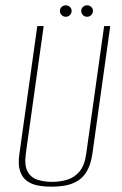

<svg xmlns="http://www.w3.org/2000/svg" viewBox="-20 -689 458 721"><path d="M173 12Q146 12 122 7.5Q98 3 80.5 -10Q63 -23 55 -47.5Q47 -72 53 -112L120 -591H144L77 -113Q71 -68 83.5 -45Q96 -22 121 -14Q146 -6 175 -6Q205 -6 232 -14Q259 -22 278.5 -45Q298 -68 304 -113L371 -591H394L327 -112Q321 -72 307 -47.5Q293 -23 272 -10Q251 3 225.5 7.5Q200 12 173 12ZM227 -626Q218 -626 211.5 -632.5Q205 -639 205 -648Q205 -657 211.5 -663Q218 -669 227 -669Q236 -669 242.5 -663Q249 -657 249 -648Q249 -639 242.5 -632.5Q236 -626 227 -626ZM307 -626Q298 -626 291.5 -632.5Q285 -639 285 -648Q285 -657 291.5 -663Q298 -669 307 -669Q316 -669 322.5 -663Q329 -657 329 -648Q329 -639 322.5 -632.5Q316 -626 307 -626Z"/></svg>

Font: Alumni Sans Thin Thin
Style: Italic
Weight: 250
Italic angle: -8°
Version: Version 1.016